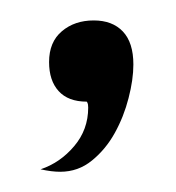

<svg xmlns="http://www.w3.org/2000/svg" viewBox="-20 -98 171 187"><path d="M109.9 -35.2Q109.9 -20.5 105.2 -2.4Q100.6 15.6 91.8 31.5Q83 47.4 69.6 58.3Q56.2 69.3 38.6 69.3Q30.3 69.3 19.5 66.9Q38.6 60.5 52.2 44.4Q65.9 28.3 65.9 6.8Q65.9 5.9 65.7 3.9Q65.4 2 64.5 1Q46.4 1 37.1 -9.3Q27.8 -19.5 27.8 -37.6Q27.8 -57.1 40.3 -67.6Q52.7 -78.1 71.3 -78.1Q89.4 -78.1 99.6 -67.4Q109.9 -56.6 109.9 -35.2Z"/></svg>

Font: XAYAX
Style: Regular
Weight: 400
Designer: Peter Wiegel
Foundry: Peter Wiegel
Version: Version 1.000 2009 initial release